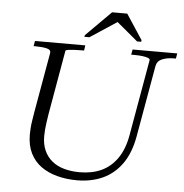

<svg xmlns="http://www.w3.org/2000/svg" viewBox="-60 -956 982 1023"><g transform="rotate(5 431.5 -444.0)"><path d="M208 -329Q204 -304 201 -283Q198 -262 196.5 -244Q195 -226 195 -209Q195 -165 210 -132Q225 -99 252 -77Q279 -55 317 -44.5Q355 -34 400 -34Q466 -34 516.5 -57.5Q567 -81 601 -130.5Q635 -180 648 -256L719 -660Q721 -668 710 -672.5Q699 -677 680 -679.5Q661 -682 637 -682H619L624 -710H863L858 -682H846Q811 -682 784.5 -671Q758 -660 753 -632L686 -252Q670 -161 628.5 -103Q587 -45 526 -17.5Q465 10 389 10Q333 10 283.5 -3Q234 -16 197 -42.5Q160 -69 139 -111Q118 -153 118 -211Q118 -229 119.5 -248Q121 -267 124.5 -288.5Q128 -310 132 -335L188 -653Q191 -671 166.5 -676.5Q142 -682 108 -682H97L102 -710H371L367 -682H353Q333 -682 314 -681Q295 -680 282 -678Q269 -676 268 -672ZM579 -898H498L364 -764L362 -755H389L544 -857H522L644 -755H666L667 -764Z"/></g></svg>

Font: Roboto Serif 120pt Expanded Light
Style: Italic
Weight: 300
Width: 7
Italic angle: -10°
Designer: Greg Gazdowicz
Foundry: Commercial Type
Version: Version 1.008